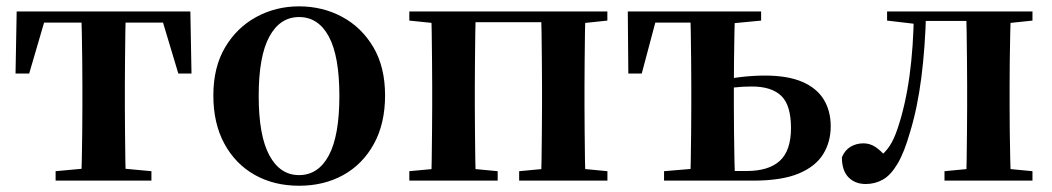

<svg xmlns="http://www.w3.org/2000/svg" viewBox="-20 -572 3330 608"><path d="M29.2 -339.1 32.8 -535.7H582.8L586.4 -339.1H544.7L486.1 -534.2L552 -500.4H63.6L129.5 -534.2L72.4 -339.1ZM156.1 0V-29.9L267.7 -40.2H348.6L459.5 -29.9V0ZM237.2 0Q238.2 -25.5 239.1 -67.4Q239.9 -109.4 240.4 -154.7Q240.9 -200 240.9 -234.8V-301.2Q240.9 -335.7 240.4 -381Q239.9 -426.4 239.1 -468.7Q238.2 -511 237.2 -535.7H378.4Q377.4 -511 376.9 -468.7Q376.4 -426.4 375.9 -381Q375.4 -335.7 375.4 -301.2V-234.8Q375.4 -200 375.9 -154.7Q376.4 -109.4 376.9 -67.4Q377.4 -25.5 378.4 0Z M927 16.2Q847.7 16.2 786.5 -18.3Q725.3 -52.8 690.5 -117Q655.6 -181.2 655.6 -269.8Q655.6 -359.1 692.8 -422Q730 -484.9 791.9 -518.4Q853.8 -551.9 927 -551.9Q1001.1 -551.9 1063.1 -518.8Q1125 -485.6 1162.2 -422.7Q1199.4 -359.8 1199.4 -269.8Q1199.4 -180.5 1164 -116.3Q1128.6 -52 1067.4 -17.9Q1006.2 16.2 927 16.2ZM927 -17.5Q988 -17.5 1021.4 -80.1Q1054.7 -142.6 1054.7 -268.1Q1054.7 -394.2 1021.4 -456.1Q988 -518 927 -518Q866.7 -518 833 -456.1Q799.2 -394.2 799.2 -268.1Q799.2 -142.6 833 -80.1Q866.7 -17.5 927 -17.5Z M1344.9 0Q1346.6 -25.5 1347.1 -67.4Q1347.6 -109.4 1348.1 -154.7Q1348.6 -200 1348.6 -234.8V-301.2Q1348.6 -335.7 1348.1 -381Q1347.6 -426.4 1347.1 -468.7Q1346.6 -511 1344.9 -535.7H1486.6Q1485.6 -511 1485.1 -468.7Q1484.6 -426.4 1484.1 -381Q1483.6 -335.7 1483.6 -301.2V-234.8Q1483.6 -200 1484.1 -154.7Q1484.6 -109.4 1485.1 -67.4Q1485.6 -25.5 1486.6 0ZM1693.4 0Q1694.4 -25.5 1694.9 -67.4Q1695.4 -109.4 1695.9 -154.7Q1696.4 -200 1696.4 -234.8V-301.2Q1696.4 -335.7 1695.9 -381Q1695.4 -426.4 1694.9 -468.7Q1694.4 -511 1693.4 -535.7H1833.9Q1832.9 -511 1832.4 -468.7Q1831.9 -426.4 1831.4 -381Q1830.9 -335.7 1830.9 -301.2V-234.8Q1830.9 -200 1831.4 -154.7Q1831.9 -109.4 1832.4 -67.4Q1832.9 -25.5 1833.9 0ZM1276.2 0V-29.9L1386 -40.2H1447.6L1556 -29.9V0ZM1624 0V-29.9L1733.5 -40.2H1796.1L1903.5 -29.9V0ZM1276.2 -506.8V-535.7H1415.9V-495.5H1386ZM1764.4 -495.5V-535.7H1903.3V-506.8L1796.1 -495.5ZM1415.9 -501.8V-535.7H1764.4V-501.8Z M2236.6 0V-30.5H2344.5Q2414.3 -30.5 2449.6 -62.9Q2484.8 -95.4 2484.8 -166.5Q2484.8 -238.7 2454.1 -268.4Q2423.3 -298.1 2360.9 -298.1Q2330.5 -298.1 2304.2 -294.9Q2277.8 -291.8 2251.8 -285.8V-316.8Q2289.6 -324 2327.9 -328.3Q2366.3 -332.7 2402.2 -332.7Q2474.4 -332.7 2520.3 -312.9Q2566.2 -293.2 2588.4 -257.1Q2610.6 -221 2610.6 -172.1Q2610.6 -122.3 2586.4 -83.4Q2562.2 -44.5 2508.6 -22.2Q2454.9 0 2364.4 0ZM2165.9 0Q2166.9 -25.5 2167.5 -67.4Q2168.1 -109.4 2168.6 -154.7Q2169.1 -200 2169.1 -234.8V-301.2Q2169.1 -335.7 2168.6 -381Q2168.1 -426.4 2167.5 -468.7Q2166.9 -511 2165.9 -535.7H2307.6Q2306.6 -511 2305.7 -468.7Q2304.9 -426.4 2304.4 -381Q2303.9 -335.7 2303.9 -301.2V-234.8Q2303.9 -200 2304.4 -154.7Q2304.9 -109.4 2305.7 -67.4Q2306.6 -25.5 2307.6 0ZM1969.7 -339.1 1968 -535.7H2238.1V-500.4H1999.5L2064.1 -534.2L2012.2 -339.1ZM2082.8 0V-29.9L2205.5 -40.2H2236.6V0ZM2238.1 -495.5V-535.7H2390.2V-506.8L2272.5 -495.5Z M2721.8 10.7Q2687.5 10.7 2666.8 -10.6Q2646 -31.9 2646 -74Q2655.6 -96.8 2673.6 -107.4Q2691.7 -118.1 2714.2 -118.1Q2734.9 -118.1 2752.2 -106.6Q2769.5 -95.1 2788.3 -73V-60.3H2763.4V-73.7Q2783.4 -89.2 2797 -109.6Q2810.6 -129.9 2822.2 -164.2Q2847.5 -239.5 2860.1 -331.7Q2872.8 -423.8 2874 -535.7H2912.7Q2909.9 -422.3 2897.6 -326.4Q2885.3 -230.5 2862.1 -154.6Q2843.9 -90 2822.4 -53.8Q2800.9 -17.5 2776 -3.4Q2751 10.7 2721.8 10.7ZM2789.1 -506.8V-535.7H2892.9V-495.5H2885.1ZM2894.1 -505.7V-535.7H3083.2V-505.7ZM2970.9 0V-29.9L3079.2 -40.2H3142.3L3249.5 -29.9V0ZM3039.6 0Q3040.6 -25.5 3041.1 -67.4Q3041.6 -109.4 3042.1 -154.7Q3042.6 -200 3042.6 -234.8V-301.2Q3042.6 -335.7 3042.1 -381Q3041.6 -426.4 3041.1 -468.7Q3040.6 -511 3039.6 -535.7H3181.1Q3180.1 -511 3179.1 -468.7Q3178.1 -426.4 3177.6 -381Q3177.1 -335.7 3177.1 -301.2V-234.8Q3177.1 -200 3177.6 -154.7Q3178.1 -109.4 3179.1 -67.4Q3180.1 -25.5 3181.1 0ZM3109.8 -495.5V-535.7H3249.5V-506.8L3142.3 -495.5Z"/></svg>

Font: Noto Serif HK ExtraLight
Style: Regular
Weight: 200
Designer: Ryoko NISHIZUKA 西塚涼子 (kana & ideographs); Frank Grießhammer (Latin, Greek & Cyrillic); Wenlong ZHANG 张文龙 (bopomofo); San
Foundry: Adobe
Version: Version 2.002-H1;hotconv 1.1.0;makeotfexe 2.6.0